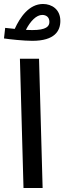

<svg xmlns="http://www.w3.org/2000/svg" viewBox="-33 -944 323 964"><path d="M129 -739C242 -739 270 -789 270 -839C270 -897 227 -924 183 -924C112 -924 67 -856 41 -799C22 -801 4 -803 -7 -804L-13 -751C12 -747 86 -739 129 -739ZM179 -869C198 -869 215 -859 215 -834C215 -812 200 -793 129 -793C119 -793 109 -794 97 -794C120 -839 150 -869 179 -869ZM85 0H181L163 -649H67Z"/></svg>

Font: Noto Sans Arabic SemCond Med
Style: Regular
Weight: 500
Width: 4
Designer: Monotype Design Team, Nadine Chahine, Nizar Qandah and Khaled Hosny
Foundry: Monotype Imaging Inc.
Version: Version 2.012